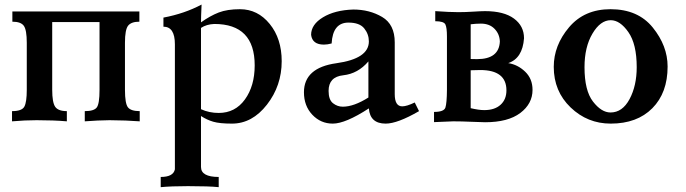

<svg xmlns="http://www.w3.org/2000/svg" viewBox="-20 -522 2951 826"><path d="M581.1 0Q524.9 -4.4 451.2 -4.9Q401.4 -4.4 344.7 0V-43.9Q384.3 -43.9 396.2 -59.6Q408.2 -75.2 408.2 -135.7V-427.2H204.6V-135.7Q204.6 -81.1 217.5 -62.5Q230.5 -43.9 267.6 -43.9V0Q211.4 -4.9 137.7 -4.9Q87.9 -4.9 31.7 0V-43.9Q74.2 -43.9 84.7 -63.2Q95.2 -82.5 95.2 -135.7V-337.9Q95.2 -393.1 82.5 -410.9Q69.8 -428.7 33.2 -428.7V-472.7H579.6V-428.7Q544.9 -428.7 531.2 -411.6Q517.6 -394.5 517.6 -337.9V-135.7Q517.6 -76.2 530.5 -60.1Q543.5 -43.9 581.1 -43.9Z M920.9 283.2Q880.9 278.8 788.6 278.8Q716.3 278.8 671.4 283.2V239.3Q725.6 239.3 732.4 206.5V-331.5Q732.4 -407.2 683.1 -407.2V-446.3Q773.9 -463.4 847.2 -502.4Q844.7 -447.8 844.7 -425.8Q884.3 -454.1 921.1 -468.3Q958 -482.4 1012.2 -482.4Q1088.9 -482.4 1140.4 -418.9Q1191.9 -355.5 1191.9 -258.8Q1191.9 -153.3 1128.4 -71.8Q1064.9 9.8 978 9.8Q924.8 9.8 897.5 1.7Q870.1 -6.3 844.7 -22.9V196.3Q844.7 239.3 920.9 239.3ZM920.9 -36.1Q991.7 -36.1 1033.7 -94.2Q1075.7 -152.3 1075.7 -240.7Q1075.7 -418.9 901.9 -418.9Q868.2 -417.5 844.7 -401.9V-52.2Q879.9 -36.1 920.9 -36.1Z M1639.2 9.8Q1571.8 9.8 1566.9 -55.7Q1466.3 9.8 1411.6 9.8Q1359.9 9.8 1323.7 -28.3Q1287.6 -66.4 1287.6 -125Q1287.6 -230.5 1427.2 -250Q1566.9 -269.5 1566.9 -343.8Q1566.9 -375 1546.9 -399.9Q1526.9 -424.8 1479 -424.8Q1411.6 -424.8 1406.7 -335Q1388.7 -330.1 1373.5 -330.1Q1323.7 -330.1 1318.4 -372.1Q1318.4 -416.5 1369.4 -447.5Q1420.4 -478.5 1500 -481Q1569.8 -481 1624 -449Q1678.2 -417 1678.2 -339.8V-117.2Q1678.2 -64.5 1710.4 -64.5Q1730 -64.5 1764.2 -81.1L1782.7 -43.9Q1689.9 9.8 1639.2 9.8ZM1454.6 -63Q1502.4 -63 1564.9 -102.5V-257.8Q1520 -205.1 1456.8 -198.2Q1393.6 -191.4 1393.6 -130.9Q1393.6 -92.8 1412.6 -77.9Q1431.6 -63 1454.6 -63Z M2066.9 3.9Q2054.2 3.9 2010 2Q1965.8 0 1929.7 0L1847.2 3.4V-40.5Q1890.1 -40.5 1896.2 -59.3Q1902.3 -78.1 1902.8 -135.3V-365.2Q1902.8 -403.3 1896 -417Q1889.2 -430.7 1852.5 -430.7V-474.1Q1914.6 -469.7 1952.1 -469.7Q1981.4 -469.7 2016.1 -471.9Q2050.8 -474.1 2066.4 -474.1Q2147.9 -474.1 2191.2 -442.1Q2234.4 -410.2 2234.4 -357.4Q2228 -271 2166.5 -250.5Q2207.5 -244.1 2239.3 -213.6Q2271 -183.1 2271 -135.3Q2271 -75.7 2218.3 -35.9Q2165.5 3.9 2066.9 3.9ZM2063 -48.3Q2108.4 -48.3 2133.5 -71.3Q2158.7 -94.2 2158.7 -133.3Q2158.7 -220.7 2045.9 -220.7Q2020 -220.7 2004.9 -219.7V-56.6Q2040 -48.3 2063 -48.3ZM2032.2 -267.6Q2127 -267.6 2130.4 -343.3Q2129.4 -375.5 2107.7 -397.9Q2085.9 -420.4 2048.8 -420.4Q2027.8 -420.4 2004.9 -417.5V-268.1Z M2607.4 9.8Q2507.3 9.8 2434.8 -59.8Q2362.3 -129.4 2362.3 -234.4Q2362.3 -326.7 2428 -404.5Q2493.7 -482.4 2606.4 -482.4Q2724.6 -482.4 2788.3 -403.6Q2852.1 -324.7 2852.1 -235.8Q2852.1 -122.6 2786.4 -56.4Q2720.7 9.8 2607.4 9.8ZM2606.4 -38.1Q2657.7 -38.1 2688.5 -95.7Q2719.2 -153.3 2719.2 -232.9Q2719.2 -332.5 2683.3 -383.8Q2647.5 -435.1 2607.4 -435.1Q2563 -435.1 2528.8 -377.4Q2494.6 -319.8 2494.6 -232.9Q2494.6 -132.3 2531 -85.2Q2567.4 -38.1 2606.4 -38.1Z"/></svg>

Font: Kelvinch
Style: Bold
Weight: 700
Designer: Paul James Miller
Foundry: High-Logic / Made with FontCreator
Version: Version 3.501;March 28, 2021;FontCreator 13.0.0.2683 64-bit